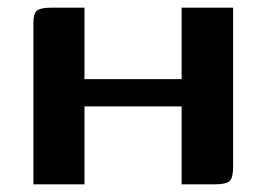

<svg xmlns="http://www.w3.org/2000/svg" viewBox="-20 -480 694 500"><path d="M67 0V-420Q67 -446 77 -453Q87 -460 113 -460H200V-274H453V-460H587V-45Q587 -18 578.5 -9Q570 0 540 0H453V-203H200V0Z"/></svg>

Font: Genos Thin SemiBold
Style: Regular
Weight: 600
Version: Version 1.010